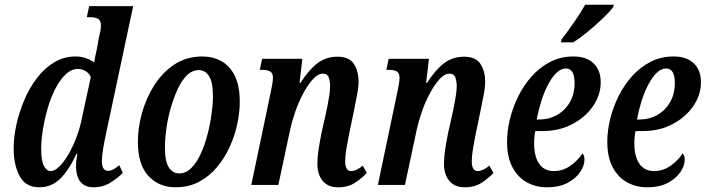

<svg xmlns="http://www.w3.org/2000/svg" viewBox="-20 -786 2999 816"><path d="M147 10Q89 10 63.5 -37.5Q38 -85 38 -155Q38 -204 50 -257.5Q62 -311 84 -362.5Q106 -414 138 -455.5Q170 -497 211 -521.5Q252 -546 301 -546Q324 -546 344.5 -539Q365 -532 380 -521Q382 -534 386 -552Q390 -570 392 -579L400 -625Q404 -640 406.5 -653.5Q409 -667 409 -678Q409 -699 396.5 -706Q384 -713 363 -713H349L359 -760H546L430 -215Q424 -188 418.5 -155Q413 -122 413 -102Q413 -60 439 -60Q451 -60 463.5 -67Q476 -74 487 -84L502 -51Q481 -30 449.5 -10Q418 10 376 10Q342 10 322.5 -12.5Q303 -35 303 -84Q303 -91 304.5 -104Q306 -117 309 -132H305Q272 -61 235 -25.5Q198 10 147 10ZM195 -59Q213 -59 233 -79Q253 -99 272 -132Q291 -165 306 -205.5Q321 -246 329 -288L366 -459Q358 -476 342.5 -484.5Q327 -493 312 -493Q283 -493 258.5 -469.5Q234 -446 214.5 -407.5Q195 -369 182 -323.5Q169 -278 162 -233.5Q155 -189 155 -154Q155 -103 166.5 -81Q178 -59 195 -59Z M726 10Q655 10 610.5 -38.5Q566 -87 566 -184Q566 -241 583 -304Q600 -367 634.5 -422Q669 -477 720.5 -511.5Q772 -546 841 -546Q885 -546 921 -526Q957 -506 978 -463.5Q999 -421 999 -353Q999 -309 988.5 -259.5Q978 -210 956.5 -162.5Q935 -115 902.5 -76Q870 -37 826 -13.5Q782 10 726 10ZM742 -49Q770 -49 793 -72Q816 -95 833 -132Q850 -169 861.5 -213Q873 -257 879 -300Q885 -343 885 -377Q885 -437 868.5 -462.5Q852 -488 825 -488Q797 -488 774.5 -466Q752 -444 735 -407Q718 -370 705.5 -326.5Q693 -283 687 -239Q681 -195 681 -160Q681 -100 697.5 -74.5Q714 -49 742 -49Z M1417 10Q1373 10 1350.5 -18.5Q1328 -47 1329 -92Q1329 -115 1333 -144Q1337 -173 1346 -219L1364 -299Q1367 -312 1371.5 -334.5Q1376 -357 1379.5 -380Q1383 -403 1383 -421Q1383 -439 1377.5 -456Q1372 -473 1352 -473Q1331 -473 1309.5 -449Q1288 -425 1268.5 -388.5Q1249 -352 1235 -311.5Q1221 -271 1214 -239L1163 0H1048L1132 -401Q1135 -415 1137.5 -430Q1140 -445 1140 -456Q1140 -475 1128.5 -482Q1117 -489 1097 -489H1084L1094 -536H1265L1253 -434H1257Q1293 -490 1329.5 -517.5Q1366 -545 1414 -545Q1465 -545 1484.5 -513.5Q1504 -482 1504 -440Q1504 -414 1497 -380Q1490 -346 1485 -319L1462 -208Q1456 -177 1451.5 -149.5Q1447 -122 1447 -101Q1447 -59 1472 -59Q1494 -59 1522 -82L1539 -51Q1520 -30 1490 -10Q1460 10 1417 10Z M1955 10Q1911 10 1888.5 -18.5Q1866 -47 1867 -92Q1867 -115 1871 -144Q1875 -173 1884 -219L1902 -299Q1905 -312 1909.5 -334.5Q1914 -357 1917.5 -380Q1921 -403 1921 -421Q1921 -439 1915.5 -456Q1910 -473 1890 -473Q1869 -473 1847.5 -449Q1826 -425 1806.5 -388.5Q1787 -352 1773 -311.5Q1759 -271 1752 -239L1701 0H1586L1670 -401Q1673 -415 1675.5 -430Q1678 -445 1678 -456Q1678 -475 1666.5 -482Q1655 -489 1635 -489H1622L1632 -536H1803L1791 -434H1795Q1831 -490 1867.5 -517.5Q1904 -545 1952 -545Q2003 -545 2022.5 -513.5Q2042 -482 2042 -440Q2042 -414 2035 -380Q2028 -346 2023 -319L2000 -208Q1994 -177 1989.5 -149.5Q1985 -122 1985 -101Q1985 -59 2010 -59Q2032 -59 2060 -82L2077 -51Q2058 -30 2028 -10Q1998 10 1955 10Z M2303 10Q2257 10 2218.5 -11.5Q2180 -33 2157.5 -76Q2135 -119 2135 -184Q2135 -229 2147 -279Q2159 -329 2182.5 -376.5Q2206 -424 2240 -462Q2274 -500 2318.5 -523Q2363 -546 2417 -546Q2472 -546 2502.5 -517Q2533 -488 2533 -437Q2533 -382 2500 -334.5Q2467 -287 2411.5 -258Q2356 -229 2286 -229H2255Q2250 -206 2250 -177Q2250 -121 2271.5 -90Q2293 -59 2334 -59Q2373 -59 2405.5 -82.5Q2438 -106 2455 -134Q2464 -126 2464 -107Q2464 -83 2446.5 -56Q2429 -29 2393.5 -9.5Q2358 10 2303 10ZM2270 -278Q2313 -278 2347.5 -297.5Q2382 -317 2402 -352Q2422 -387 2422 -433Q2422 -495 2385 -495Q2364 -495 2344.5 -476Q2325 -457 2308.5 -425Q2292 -393 2280 -354.5Q2268 -316 2261 -278ZM2364 -606 2367 -619Q2390 -649 2418.5 -689.5Q2447 -730 2467 -766H2589L2586 -756Q2572 -737 2542.5 -708.5Q2513 -680 2479 -652Q2445 -624 2416 -606Z M2729 10Q2683 10 2644.5 -11.5Q2606 -33 2583.5 -76Q2561 -119 2561 -184Q2561 -229 2573 -279Q2585 -329 2608.5 -376.5Q2632 -424 2666 -462Q2700 -500 2744.5 -523Q2789 -546 2843 -546Q2898 -546 2928.5 -517Q2959 -488 2959 -437Q2959 -382 2926 -334.5Q2893 -287 2837.5 -258Q2782 -229 2712 -229H2681Q2676 -206 2676 -177Q2676 -121 2697.5 -90Q2719 -59 2760 -59Q2799 -59 2831.5 -82.5Q2864 -106 2881 -134Q2890 -126 2890 -107Q2890 -83 2872.5 -56Q2855 -29 2819.5 -9.5Q2784 10 2729 10ZM2696 -278Q2739 -278 2773.5 -297.5Q2808 -317 2828 -352Q2848 -387 2848 -433Q2848 -495 2811 -495Q2790 -495 2770.5 -476Q2751 -457 2734.5 -425Q2718 -393 2706 -354.5Q2694 -316 2687 -278Z"/></svg>

Font: Noto Serif ExtraCondensed SemiBold
Style: Italic
Weight: 600
Width: 2
Italic angle: -12°
Designer: Monotype Design Team
Foundry: Monotype Imaging Inc.
Version: Version 2.013